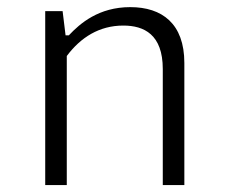

<svg xmlns="http://www.w3.org/2000/svg" viewBox="-20 -532 660 552"><path d="M510 0V-351C510 -464 446 -511.5 354.5 -511.5C264 -511.5 210.5 -465 178 -430.5H168.5L160 -500H110V0H172V-371C212 -424.5 265.5 -458.5 334.5 -458.5C394 -458.5 448 -433 448 -333.5V0Z"/></svg>

Font: Monaspace Neon ExtraLight
Style: Regular
Weight: 200
Designer: Riley Cran & the Lettermatic Team
Foundry: Lettermatic
Version: Version 1.200 (Monaspace Neon)